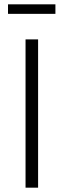

<svg xmlns="http://www.w3.org/2000/svg" viewBox="-20 -867 294 887"><path d="M156 0H98V-685H156ZM17 -803V-847H236V-803Z"/></svg>

Font: Fira Sans Condensed Light
Style: Regular
Weight: 300
Width: 3
Designer: bBox Type GmbH & Carrois Corporate GbR & Edenspiekermann AG
Foundry: bBox Type GmbH & Carrois Corporate GbR & Edenspiekermann AG
Version: Version 4.301